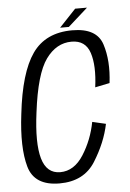

<svg xmlns="http://www.w3.org/2000/svg" viewBox="-51 -725 520 767"><g transform="rotate(-5 209.0 -341.0)"><path d="M157 4.5Q56.5 4.5 34.2 -73.5Q12 -151.5 28.5 -284.5Q47 -449.5 100 -525Q153 -600.5 260 -600.5Q358 -600.5 379.8 -533.5Q401.5 -466.5 390.5 -377.5L332 -365.5Q343.5 -451.5 326.5 -503.5Q309.5 -555.5 253.5 -555.5Q192.5 -555.5 150.5 -497.5Q108.5 -439.5 89.5 -286Q73.5 -164 91.2 -102Q109 -40 163.5 -40Q219.5 -40 257 -99Q294.5 -158 308 -229L362 -216.5Q347 -143 301 -69.2Q255 4.5 157 4.5ZM213 -615 279.5 -685.5H327L248 -615Z"/></g></svg>

Font: Anybody Light
Style: Italic
Weight: 300
Italic angle: -10°
Designer: Tyler Finck
Foundry: Etcetera Type Company
Version: Version 1.010; ttfautohint (v1.8.3) -l 8 -r 50 -G 200 -x 14 